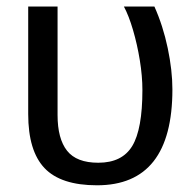

<svg xmlns="http://www.w3.org/2000/svg" viewBox="-20 -548 587 578"><path d="M499 -278.8Q499 9.8 272 9.8Q163.1 9.8 114 -42Q64.9 -93.8 64.9 -204.6V-528.3H153.3V-201.7Q153.3 -130.4 181.9 -94.2Q210.4 -58.1 275.9 -58.1Q347.7 -58.1 378.2 -108.6Q408.7 -159.2 408.7 -276.9Q408.7 -318.8 400.9 -366.7Q393.1 -414.6 380.4 -457.8Q367.7 -501 353 -528.3H444.8Q470.7 -470.7 484.9 -403.3Q499 -335.9 499 -278.8Z"/></svg>

Font: Arimo
Style: Regular
Weight: 400
Designer: Steve Matteson
Foundry: Monotype Imaging Inc.
Version: Version 1.33